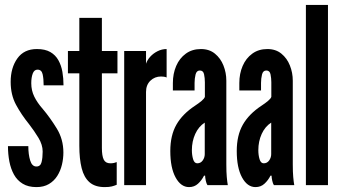

<svg xmlns="http://www.w3.org/2000/svg" viewBox="-20 -755 1382 783"><path d="M128.5 8Q95 8 72.5 -5.8Q50 -19.5 37 -43Q24 -66.5 18.2 -96.5Q12.5 -126.5 12.5 -159H95.5Q95.5 -125.5 103 -100.8Q110.5 -76 128.5 -76Q145 -76 149.5 -93.8Q154 -111.5 154 -137Q154 -164.5 136.8 -193Q119.5 -221.5 99 -248Q67 -287.5 45.2 -328Q23.5 -368.5 23.5 -421Q23.5 -478.5 50.8 -516.8Q78 -555 130.5 -555Q164 -555 185.2 -542.8Q206.5 -530.5 218.2 -509.2Q230 -488 234.5 -461.8Q239 -435.5 239 -407H158Q158 -434 153.8 -452.5Q149.5 -471 133 -471Q119.5 -471 113.5 -455Q107.5 -439 107.5 -415.5Q107.5 -386 119.8 -361Q132 -336 154.5 -310.5Q184.5 -275 211.5 -231Q238.5 -187 238.5 -133Q238.5 -108 232.5 -83Q226.5 -58 213.5 -37.5Q200.5 -17 179.5 -4.5Q158.5 8 128.5 8Z M407 8Q367.5 8 345 -11.8Q322.5 -31.5 313 -69.2Q303.5 -107 303.5 -161V-456H257V-547H303.5V-682H395.5V-547H459V-456H395.5V-151.5Q395.5 -119.5 403 -104.2Q410.5 -89 430 -89Q438.5 -89 445 -90.5Q451.5 -92 456 -94V-1.5Q446.5 2.5 436 5.2Q425.5 8 407 8Z M486.5 0V-547H575.5V-495Q580 -509.5 592.2 -523.2Q604.5 -537 622.2 -546Q640 -555 659.5 -555V-439Q654 -441.5 648.2 -442.2Q642.5 -443 636.5 -443Q611 -443 593.2 -425.8Q575.5 -408.5 575.5 -380V0Z M751 8Q717.5 8 696 -31.5Q674.5 -71 674.5 -139Q674.5 -203 699.5 -246.8Q724.5 -290.5 775.5 -324Q790 -333.5 801.5 -343Q813 -352.5 815.5 -360V-419.5Q815.5 -436.5 812.2 -452Q809 -467.5 795 -467.5Q781.5 -467.5 777.5 -451Q773.5 -434.5 773.5 -417V-386H685V-416.5Q685 -454.5 698.5 -486Q712 -517.5 737.8 -536.2Q763.5 -555 799.5 -555Q833.5 -555 856.5 -536.2Q879.5 -517.5 891.2 -488Q903 -458.5 903 -426V-85Q903 -53 904.8 -33.5Q906.5 -14 909 0H826Q822 -5.5 819.2 -18.2Q816.5 -31 816.5 -38.5H812Q802.5 -19.5 787.5 -5.8Q772.5 8 751 8ZM784.5 -89Q798.5 -89 806.8 -100.8Q815 -112.5 815 -126.5V-255Q790 -239 776.2 -208.8Q762.5 -178.5 762.5 -142.5Q762.5 -122.5 767.5 -105.8Q772.5 -89 784.5 -89Z M1022 8Q988.5 8 967 -31.5Q945.5 -71 945.5 -139Q945.5 -203 970.5 -246.8Q995.5 -290.5 1046.5 -324Q1061 -333.5 1072.5 -343Q1084 -352.5 1086.5 -360V-419.5Q1086.5 -436.5 1083.2 -452Q1080 -467.5 1066 -467.5Q1052.5 -467.5 1048.5 -451Q1044.5 -434.5 1044.5 -417V-386H956V-416.5Q956 -454.5 969.5 -486Q983 -517.5 1008.8 -536.2Q1034.5 -555 1070.5 -555Q1104.5 -555 1127.5 -536.2Q1150.5 -517.5 1162.2 -488Q1174 -458.5 1174 -426V-85Q1174 -53 1175.8 -33.5Q1177.5 -14 1180 0H1097Q1093 -5.5 1090.2 -18.2Q1087.5 -31 1087.5 -38.5H1083Q1073.5 -19.5 1058.5 -5.8Q1043.5 8 1022 8ZM1055.5 -89Q1069.5 -89 1077.8 -100.8Q1086 -112.5 1086 -126.5V-255Q1061 -239 1047.2 -208.8Q1033.5 -178.5 1033.5 -142.5Q1033.5 -122.5 1038.5 -105.8Q1043.5 -89 1055.5 -89Z M1227.5 0V-735H1317.5V0Z"/></svg>

Font: League Gothic SemiCondensed
Style: Regular
Weight: 400
Width: 4
Designer: The League of Moveable Type
Version: Version 2.001